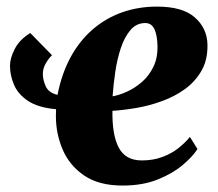

<svg xmlns="http://www.w3.org/2000/svg" viewBox="-20 -566 676 596"><path d="M141.5 -394.5Q132 -386 122.5 -370Q113 -354 113 -336.5Q113 -318 122 -298Q131 -278 158.5 -271.5Q171.5 -337.5 199.2 -388.5Q227 -439.5 267.5 -474.5Q308 -509.5 358.5 -527.5Q409 -545.5 467.5 -545.5Q547 -545.5 585 -511.8Q623 -478 624 -427.5Q625 -380.5 605.5 -346.5Q586 -312.5 553.8 -289.2Q521.5 -266 482 -251.8Q442.5 -237.5 402.5 -230.8Q362.5 -224 329 -222Q328.5 -185 333.2 -156.5Q338 -128 348.5 -108Q359 -88 376.8 -78Q394.5 -68 420.5 -68Q455.5 -68 484.2 -78.8Q513 -89.5 534.2 -106.5Q555.5 -123.5 569.5 -141L593 -103.5Q579 -81 548 -54.5Q517 -28 470 -9Q423 10 360.5 10Q287 10 241.2 -21.2Q195.5 -52.5 174.5 -101.8Q153.5 -151 153.5 -205.5Q153.5 -210 153.8 -216Q154 -222 154 -227Q98 -232 67 -252.8Q36 -273.5 23.5 -302.8Q11 -332 11 -362.5Q11 -385 25.8 -414Q40.5 -443 74 -463.5ZM431 -494.5Q403.5 -494.5 385 -472.8Q366.5 -451 355 -416.5Q343.5 -382 337.8 -342.5Q332 -303 329.5 -267Q350 -270.5 374.2 -281.5Q398.5 -292.5 420.2 -311.2Q442 -330 455.8 -357.8Q469.5 -385.5 469 -422.5Q468 -458 459 -476.2Q450 -494.5 431 -494.5Z"/></svg>

Font: Merriweather 72pt Black
Style: Italic
Weight: 900
Italic angle: -7.8°
Version: Version 2.101